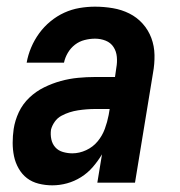

<svg xmlns="http://www.w3.org/2000/svg" viewBox="-20 -548 540 576"><path d="M137 8Q116 8 96 3Q76 -2 61 -13.5Q46 -25 36 -42.5Q26 -60 22 -79.5Q18 -99 18 -119.5Q18 -140 21 -161Q25 -187 36.5 -211.5Q48 -236 68 -255Q88 -274 112.5 -286Q137 -298 162.5 -305Q188 -312 214 -314.5Q240 -317 265 -317H325L329 -345Q332 -361 330.5 -377.5Q329 -394 320.5 -407Q312 -420 297 -426Q282 -432 265 -432Q250 -432 234 -428Q218 -424 205 -414Q192 -404 183.5 -389.5Q175 -375 172 -360H60Q64 -383 73.5 -405.5Q83 -428 97.5 -448Q112 -468 131.5 -484Q151 -500 173 -510Q195 -520 218.5 -524Q242 -528 265 -528Q292 -528 318.5 -523.5Q345 -519 368 -507.5Q391 -496 408 -477Q425 -458 434 -434Q443 -410 443.5 -383Q444 -356 439 -329L385 0H272L286 -85Q274 -65 258.5 -47Q243 -29 223 -16.5Q203 -4 181 2Q159 8 137 8ZM197 -88Q218 -88 238.5 -97.5Q259 -107 273 -124Q287 -141 294.5 -161.5Q302 -182 306 -203L309 -221H265Q253 -221 240 -220Q227 -219 214 -217Q201 -215 188.5 -211Q176 -207 164 -200.5Q152 -194 144 -182.5Q136 -171 133 -159Q131 -144 134 -130Q137 -116 146 -106Q155 -96 169 -92Q183 -88 197 -88Z"/></svg>

Font: Iosevka SS04
Style: Bold Italic
Weight: 700
Italic angle: -9°
Monospace: yes
Designer: Belleve Invis
Foundry: Belleve Invis
Version: Version 19.0.0; ttfautohint (v1.8.4)